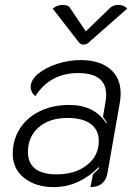

<svg xmlns="http://www.w3.org/2000/svg" viewBox="-20 -754 566 783"><path d="M32 -126Q32 -184 61 -229.5Q90 -275 142.5 -300.5Q195 -326 263 -326Q364 -326 413 -252L416 -254Q405 -271 400 -278L410 -337Q413 -354 413 -368Q413 -456 298 -456Q185 -456 124 -362Q115 -369 110 -379Q105 -389 105 -399Q105 -428 136 -453.5Q167 -479 214.5 -494Q262 -509 309 -509Q385 -509 428.5 -473Q472 -437 472 -373Q472 -355 469 -337L418 -47Q407 9 349 9L359 -43Q380 -62 385 -69L382 -72Q346 -35 299.5 -13Q253 9 199 9Q126 9 79 -28Q32 -65 32 -126ZM383 -179Q383 -224 350 -248.5Q317 -273 255 -273Q182 -273 138 -235Q94 -197 94 -134Q94 -89 123.5 -66Q153 -43 211 -43Q287 -43 335 -81Q383 -119 383 -179ZM428 -721Q441 -734 463 -734Q485 -734 499 -719L342 -581Q333 -572 321 -572Q309 -572 302 -581L195 -719Q213 -734 237 -734Q259 -734 266 -721L330 -626Z"/></svg>

Font: K2D ExtraLight
Style: Italic
Weight: 275
Italic angle: -10°
Designer: Katatrad Aksorn Co.,Ltd.
Foundry: Cadson Demak Co.,Ltd.
Version: Version 1.000; ttfautohint (v1.6)